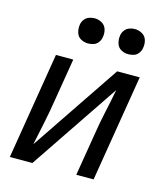

<svg xmlns="http://www.w3.org/2000/svg" viewBox="-111 -834 799 921"><g transform="rotate(15 288.0 -374.0)"><path d="M24 0H136L434 -442Q423 -384 410.5 -327Q398 -270 389 -212L354 0H440L527 -530H415L117 -88Q129 -146 141 -203Q153 -260 162 -318L197 -530H111ZM445 -623Q459 -623 472.5 -627.5Q486 -632 495 -644Q504 -656 506 -670Q510 -690 504.5 -709Q499 -728 482 -738Q465 -748 445 -748Q431 -748 417.5 -743Q404 -738 395 -726Q386 -714 384 -700Q381 -680 386.5 -661Q392 -642 408.5 -632.5Q425 -623 445 -623ZM245 -623Q259 -623 272.5 -627.5Q286 -632 295 -644Q304 -656 306 -670Q310 -690 304.5 -709Q299 -728 282 -738Q265 -748 245 -748Q231 -748 217.5 -743Q204 -738 195 -726Q186 -714 184 -700Q181 -680 186.5 -661Q192 -642 208.5 -632.5Q225 -623 245 -623Z"/></g></svg>

Font: Iosevka Sparkle Oblique
Style: Regular
Weight: 400
Italic angle: -9°
Designer: Belleve Invis
Foundry: Belleve Invis
Version: Version 4.5.0; ttfautohint (v1.8.3)